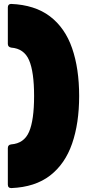

<svg xmlns="http://www.w3.org/2000/svg" viewBox="-20 -810 460 980"><path d="M38 150Q20 150 20 132V-54Q20 -71 37 -73Q103 -78 128.5 -137.5Q154 -197 154 -320Q154 -443 128.5 -502.5Q103 -562 37 -567Q20 -570 20 -586V-772Q20 -789 36 -790Q158 -785 235 -726.5Q312 -668 348 -564Q384 -460 384 -320Q384 -181 348 -77Q312 27 235.5 86Q159 145 38 150Z"/></svg>

Font: YamahaIndonesia935. App Black
Style: Regular
Weight: 900
Designer: Dalton Maag Ltd
Foundry: Dalton Maag Ltd
Version: Version 1.002; January 01, 2024; Regular/Italic